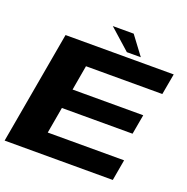

<svg xmlns="http://www.w3.org/2000/svg" viewBox="-148 -947 1053 1080"><g transform="rotate(20 379.0 -407.0)"><path d="M-6 0H641.5L663.5 -125.5H206.5L234 -282.5H657L678 -400.5H255L281 -549.5H738L760.5 -675H113ZM470 -702.5H553.5L470.5 -813.5H345.5Z"/></g></svg>

Font: Anybody Expanded
Style: Bold Italic
Weight: 700
Width: 7
Italic angle: -10°
Version: Version 1.113;gftools[0.9.25]